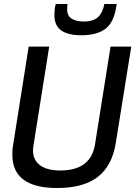

<svg xmlns="http://www.w3.org/2000/svg" viewBox="-20 -934 679 964"><path d="M267 10Q42 10 42 -157Q42 -169 42.5 -179.5Q43 -190 46 -207L124 -700H227L148 -203Q138 -143 173.5 -110.5Q209 -78 283 -78Q436 -78 457 -209L535 -700H639L561 -214Q542 -100 470 -45Q398 10 267 10ZM388 -757Q321 -757 287 -781.5Q253 -806 253 -859Q253 -872 254.5 -886Q256 -900 260 -914H319Q318 -906 317.5 -899.5Q317 -893 317 -886Q318 -853 341 -839.5Q364 -826 399 -826Q449 -826 472.5 -848.5Q496 -871 504 -914H566Q554 -823 510.5 -790Q467 -757 388 -757Z"/></svg>

Font: Georama Medium
Style: Italic
Weight: 500
Italic angle: -9°
Designer: Jean-Baptiste Levee
Foundry: Production Type
Version: Version 1.000